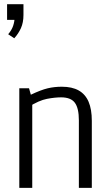

<svg xmlns="http://www.w3.org/2000/svg" viewBox="-20 -907 529 927"><path d="M48.8 -722.2 19.5 -741.7Q36.6 -761.7 43.5 -782.5Q50.3 -803.2 50.3 -821.3L69.3 -811H14.2V-886.7H93.3V-835Q93.3 -798.3 81.1 -771.2Q68.8 -744.1 48.8 -722.2ZM73.2 0V-481H120.1L128.9 -449.7Q178.2 -473.1 210.4 -480.7Q242.7 -488.3 278.3 -488.3Q328.1 -488.3 360.1 -470.2Q392.1 -452.1 407.7 -415.8Q423.3 -379.4 423.3 -323.7V0H360.8V-326.2Q360.8 -384.3 341.6 -410.6Q322.3 -437 274.9 -437Q245.1 -437 206.8 -429.7Q168.5 -422.4 117.7 -390.6L135.7 -423.3V0Z"/></svg>

Font: Anaheim
Style: Regular
Weight: 400
Designer: Vernon Adams
Foundry: Vernon Adams
Version: Version 2.001